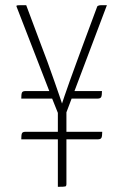

<svg xmlns="http://www.w3.org/2000/svg" viewBox="-20 -720 485 740"><path d="M203 -183H62Q62 -200 64.5 -206Q67 -212 78 -212H203V-285L181 -340H62Q62 -357 64.5 -363Q67 -369 78 -369H170L44 -694Q43 -696 43.5 -697.5Q44 -699 47.5 -699.5Q51 -700 59 -700Q67 -700 81 -700L136 -553Q149 -520 163 -481.5Q177 -443 189 -408.5Q201 -374 209.5 -349.5Q218 -325 219 -321Q220 -325 228.5 -349.5Q237 -374 249 -408Q261 -442 275.5 -481Q290 -520 302 -553L354 -693Q355 -696 356.5 -697Q358 -698 361.5 -699Q365 -700 372 -700Q379 -700 392 -700L267 -369H373Q373 -352 370 -346Q367 -340 356 -340H256L236 -287V-212H374Q374 -195 371 -189Q368 -183 357 -183H236V-11Q236 -3 232 -1.5Q228 0 203 0Z"/></svg>

Font: Yanone Kaffeesatz Thin
Style: Regular
Weight: 250
Designer: Yanone
Foundry: Yanone Font Production. Not for release.
Version: Version 1.002